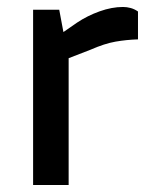

<svg xmlns="http://www.w3.org/2000/svg" viewBox="-20 -531 436 551"><path d="M75 0V-503H150L162 -439L201 -466Q231 -486 266 -498.5Q301 -511 333 -511Q344 -511 355 -508Q366 -505 376 -498V-418Q343 -417 311.5 -411.5Q280 -406 239 -388L177 -364V0Z"/></svg>

Font: REM
Style: Regular
Weight: 400
Designer: Octavio Pardo
Foundry: Ashler Design
Version: Version 1.005;gftools[0.9.28]